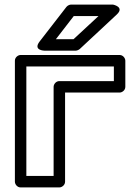

<svg xmlns="http://www.w3.org/2000/svg" viewBox="-20 -793 601 838"><path d="M477 -439H239C224 -439 214 -425 214 -414V-25H95V-503H477ZM502 -389C513 -389 527 -399 527 -414V-528C527 -539 517 -553 502 -553H70C59 -553 45 -543 45 -528V0C45 11 55 25 70 25H239C250 25 264 15 264 0V-389ZM302 -723H410L301 -622H224ZM290 -773C284 -773 275 -769 270 -763L153 -612C123 -573 173 -572 173 -572H311C316 -572 323 -575 328 -579L490 -730C525 -763 473 -773 473 -773Z"/></svg>

Font: Asimov
Style: XWidOu
Weight: 500
Designer: Google
Version: Version 2.000980; 2014